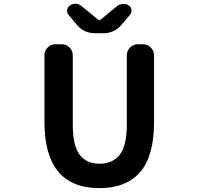

<svg xmlns="http://www.w3.org/2000/svg" viewBox="-20 -972 1040 1006"><path d="M501 13.7Q212.9 13.7 212.9 -333V-682.6Q212.9 -706.1 230 -723.1Q247.1 -740.2 270.5 -740.2H303.7Q327.1 -740.2 344.2 -723.1Q361.3 -706.1 361.3 -682.6V-320.3Q361.3 -209 397 -161.6Q432.6 -114.3 501 -114.3Q571.3 -114.3 607.9 -162.1Q644.5 -210 644.5 -320.3V-682.6Q644.5 -706.1 661.6 -723.1Q678.7 -740.2 702.1 -740.2H729.5Q752.9 -740.2 770 -723.1Q787.1 -706.1 787.1 -682.6V-333Q787.1 -153.3 713.9 -69.8Q640.6 13.7 501 13.7ZM477.5 -797.9Q419.9 -797.9 382.8 -841.8L338.9 -894.5Q331.1 -903.3 331.1 -915Q331.1 -918 332 -920.9Q334 -935.5 346.7 -943.4Q359.4 -952.1 374 -952.1Q376 -952.1 377 -952.1Q394.5 -951.2 407.2 -940.4L496.1 -867.2Q498 -866.2 500.5 -866.2Q502.9 -866.2 504.9 -867.2L592.8 -939.5Q605.5 -950.2 623 -951.2Q624 -952.1 626 -952.1Q641.6 -952.1 654.3 -943.8Q667 -935.5 668.9 -920.9Q668.9 -918 668.9 -915Q668.9 -903.3 661.1 -894.5L616.2 -841.8Q579.1 -797.9 521.5 -797.9Z"/></svg>

Font: Gen Jyuu Gothic Monospace Bold
Style: Bold
Weight: 700
Designer: [Source Han Sans]
Ryoko NISHIZUKA  (kana & ideographs); Paul D. Hunt (Latin, Greek & Cyrillic); Wenlong ZHANG  (bopomofo
Version: Version 1.002.20150607